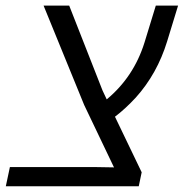

<svg xmlns="http://www.w3.org/2000/svg" viewBox="-54 -650 641 670"><path d="M-19.5 -66.9H284.7L343.8 -65.9L239.7 -283.7L98.1 -630.4H187.5L303.7 -334.5L318.4 -303.2Q412.6 -381.3 450.2 -501.5L489.7 -630.4H567.4L529.3 -505.9Q494.6 -392.6 419.9 -309.6Q383.8 -270.5 347.2 -242.7L440.4 -48.8L430.2 0H-33.7Z"/></svg>

Font: Viking Open Sans
Style: Italic
Weight: 400
Italic angle: -12°
Foundry: Ascender Corporation
Version: Version 2.000